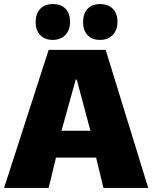

<svg xmlns="http://www.w3.org/2000/svg" viewBox="-20 -888 748 943"><path d="M452 -114H255L219 35H0L219 -643H499L708 35H488ZM352 -497 282 -246H424L357 -497ZM239 -692Q200 -692 177.5 -715.5Q155 -739 155 -779Q155 -821 177.5 -844.5Q200 -868 239 -868Q280 -868 302 -845Q324 -822 324 -781Q324 -740 301 -716Q278 -692 239 -692ZM471 -692Q432 -692 410 -715.5Q388 -739 388 -779Q388 -821 410 -844.5Q432 -868 471 -868Q511 -868 534 -845Q557 -822 557 -781Q557 -741 534 -716.5Q511 -692 471 -692Z"/></svg>

Font: Lalezar
Style: Bold
Weight: 700
Designer: Borna Izadpanah
Foundry: Borna Izadpanah
Version: Version 1.003;January 24, 2021;FontCreator 13.0.0.2683 64-bi